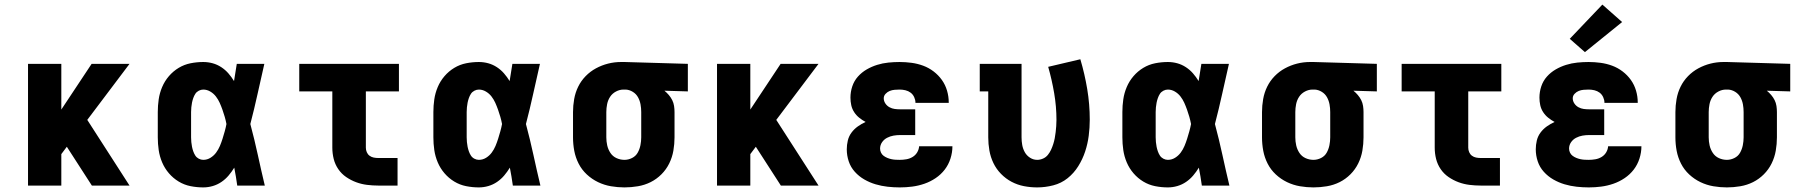

<svg xmlns="http://www.w3.org/2000/svg" viewBox="-20 -808 7840 836"><path d="M102 0V-530H247V-331L379 -530H544L360 -286L544 0H380L271 -169L247 -137V0Z M865 8Q837 8 809.5 2.5Q782 -3 758 -17.5Q734 -32 715.5 -53.5Q697 -75 686 -101Q675 -127 671 -154.5Q667 -182 667 -210V-320Q667 -348 671 -375.5Q675 -403 686 -429Q697 -455 715.5 -476.5Q734 -498 758 -512.5Q782 -527 809.5 -532.5Q837 -538 865 -538Q886 -538 906 -532.5Q926 -527 943.5 -515.5Q961 -504 974.5 -488.5Q988 -473 999 -455Q1002 -474 1005 -492.5Q1008 -511 1011 -530H1131Q1116 -465 1101.5 -399Q1087 -333 1070 -268Q1088 -201 1102.5 -134Q1117 -67 1133 0H1013Q1010 -20 1007 -39.5Q1004 -59 1000 -78Q989 -60 975.5 -44Q962 -28 944.5 -16Q927 -4 906.5 2Q886 8 865 8ZM865 -112Q882 -112 896.5 -121Q911 -130 921 -143.5Q931 -157 937.5 -172.5Q944 -188 949 -204Q954 -220 958.5 -236Q963 -252 966 -268Q963 -284 958.5 -299.5Q954 -315 948.5 -330.5Q943 -346 936.5 -360.5Q930 -375 920 -388Q910 -401 895.5 -409.5Q881 -418 865 -418Q855 -418 845.5 -413Q836 -408 830.5 -399.5Q825 -391 821.5 -381Q818 -371 816 -361Q814 -351 813 -340.5Q812 -330 812 -320V-210Q812 -200 813 -189.5Q814 -179 816 -169Q818 -159 821.5 -149Q825 -139 830.5 -130.5Q836 -122 845.5 -117Q855 -112 865 -112Z M1627 0Q1603 0 1578.5 -3Q1554 -6 1531 -14.5Q1508 -23 1487.5 -37Q1467 -51 1453 -71.5Q1439 -92 1433 -116Q1427 -140 1427 -165V-410H1283V-530H1717V-410H1573V-165Q1573 -155 1577 -145.5Q1581 -136 1589 -130Q1597 -124 1607 -122Q1617 -120 1627 -120H1711V0Z M2065 8Q2037 8 2009.5 2.5Q1982 -3 1958 -17.5Q1934 -32 1915.5 -53.5Q1897 -75 1886 -101Q1875 -127 1871 -154.5Q1867 -182 1867 -210V-320Q1867 -348 1871 -375.5Q1875 -403 1886 -429Q1897 -455 1915.5 -476.5Q1934 -498 1958 -512.5Q1982 -527 2009.5 -532.5Q2037 -538 2065 -538Q2086 -538 2106 -532.5Q2126 -527 2143.5 -515.5Q2161 -504 2174.5 -488.5Q2188 -473 2199 -455Q2202 -474 2205 -492.5Q2208 -511 2211 -530H2331Q2316 -465 2301.5 -399Q2287 -333 2270 -268Q2288 -201 2302.5 -134Q2317 -67 2333 0H2213Q2210 -20 2207 -39.5Q2204 -59 2200 -78Q2189 -60 2175.5 -44Q2162 -28 2144.5 -16Q2127 -4 2106.5 2Q2086 8 2065 8ZM2065 -112Q2082 -112 2096.5 -121Q2111 -130 2121 -143.5Q2131 -157 2137.5 -172.5Q2144 -188 2149 -204Q2154 -220 2158.5 -236Q2163 -252 2166 -268Q2163 -284 2158.5 -299.5Q2154 -315 2148.5 -330.5Q2143 -346 2136.5 -360.5Q2130 -375 2120 -388Q2110 -401 2095.5 -409.5Q2081 -418 2065 -418Q2055 -418 2045.5 -413Q2036 -408 2030.5 -399.5Q2025 -391 2021.5 -381Q2018 -371 2016 -361Q2014 -351 2013 -340.5Q2012 -330 2012 -320V-210Q2012 -200 2013 -189.5Q2014 -179 2016 -169Q2018 -159 2021.5 -149Q2025 -139 2030.5 -130.5Q2036 -122 2045.5 -117Q2055 -112 2065 -112Z M2699 8Q2670 8 2640.5 3Q2611 -2 2584 -15Q2557 -28 2535 -48.5Q2513 -69 2499.5 -95.5Q2486 -122 2480.5 -151Q2475 -180 2475 -210V-320Q2475 -348 2480 -376.5Q2485 -405 2497.5 -430.5Q2510 -456 2530 -476.5Q2550 -497 2575 -510.5Q2600 -524 2627.5 -531Q2655 -538 2684 -538Q2688 -538 2692 -538Q2696 -538 2700 -538L2975 -530V-410L2873 -413Q2883 -405 2892 -394.5Q2901 -384 2907 -372Q2913 -360 2915 -346.5Q2917 -333 2917 -320V-210Q2917 -181 2912 -152Q2907 -123 2894 -96.5Q2881 -70 2860 -49Q2839 -28 2813 -15Q2787 -2 2757.5 3Q2728 8 2699 8ZM2699 -112Q2716 -112 2732 -120Q2748 -128 2756.5 -143Q2765 -158 2768.5 -175.5Q2772 -193 2772 -210V-320Q2772 -337 2769 -353.5Q2766 -370 2758 -384.5Q2750 -399 2735.5 -408Q2721 -417 2705 -418H2700Q2699 -418 2697.5 -418Q2696 -418 2695 -418Q2678 -418 2662 -409.5Q2646 -401 2636.5 -386.5Q2627 -372 2623.5 -354.5Q2620 -337 2620 -320V-210Q2620 -192 2624 -174.5Q2628 -157 2638 -142Q2648 -127 2664.5 -119.5Q2681 -112 2699 -112Z M3102 0V-530H3247V-331L3379 -530H3544L3360 -286L3544 0H3380L3271 -169L3247 -137V0Z M3898 8Q3871 8 3844.5 5Q3818 2 3792.5 -5.5Q3767 -13 3743.5 -26.5Q3720 -40 3702 -60Q3684 -80 3675.5 -105.5Q3667 -131 3667 -158Q3667 -177 3671.5 -196Q3676 -215 3687.5 -230.5Q3699 -246 3715 -257.5Q3731 -269 3749 -277Q3734 -285 3721 -295.5Q3708 -306 3699 -320Q3690 -334 3686.5 -350Q3683 -366 3683 -383Q3683 -408 3691 -432Q3699 -456 3715.5 -474.5Q3732 -493 3753.5 -505.5Q3775 -518 3799 -525.5Q3823 -533 3848 -535.5Q3873 -538 3897 -538Q3923 -538 3949 -534.5Q3975 -531 3999.5 -522Q4024 -513 4045 -497Q4066 -481 4081 -460Q4096 -439 4103.5 -413.5Q4111 -388 4111 -362Q4111 -361 4111 -361Q4111 -361 4111 -360H3966Q3966 -360 3966 -360.5Q3966 -361 3966 -361Q3966 -373 3960.5 -385Q3955 -397 3945 -404.5Q3935 -412 3922.5 -415Q3910 -418 3897 -418Q3886 -418 3875 -417Q3864 -416 3854 -412Q3844 -408 3836 -399.5Q3828 -391 3828 -380Q3828 -368 3835 -357.5Q3842 -347 3853 -341Q3864 -335 3876 -333.5Q3888 -332 3900 -332H3965V-220H3900Q3885 -220 3870.5 -217.5Q3856 -215 3842.5 -208Q3829 -201 3820.5 -188.5Q3812 -176 3812 -161Q3812 -152 3816 -143.5Q3820 -135 3827.5 -129.5Q3835 -124 3843.5 -120.5Q3852 -117 3861 -115Q3870 -113 3879.5 -112.5Q3889 -112 3898 -112Q3912 -112 3926.5 -114.5Q3941 -117 3953.5 -124.5Q3966 -132 3973.5 -144.5Q3981 -157 3982 -171H4127Q4127 -144 4118.5 -117.5Q4110 -91 4093.5 -69.5Q4077 -48 4054 -32.5Q4031 -17 4005 -8Q3979 1 3952 4.5Q3925 8 3898 8Z M4496 8Q4467 8 4438.5 2.5Q4410 -3 4384.5 -16.5Q4359 -30 4338.5 -51Q4318 -72 4305.5 -98Q4293 -124 4288 -152.5Q4283 -181 4283 -210V-410H4246V-530H4428V-210Q4428 -193 4431 -176.5Q4434 -160 4442 -145.5Q4450 -131 4464.5 -121.5Q4479 -112 4496 -112Q4509 -112 4521.5 -117.5Q4534 -123 4542.5 -133.5Q4551 -144 4556.5 -156Q4562 -168 4566 -180.5Q4570 -193 4572.5 -206Q4575 -219 4576.5 -232.5Q4578 -246 4579 -259Q4580 -272 4580 -286Q4580 -344 4570 -402.5Q4560 -461 4544 -517L4684 -550Q4703 -486 4714 -420Q4725 -354 4725 -287Q4725 -252 4720.5 -217Q4716 -182 4705 -148.5Q4694 -115 4675 -84.5Q4656 -54 4628.5 -32Q4601 -10 4566 -1Q4531 8 4496 8Z M5065 8Q5037 8 5009.5 2.5Q4982 -3 4958 -17.5Q4934 -32 4915.5 -53.5Q4897 -75 4886 -101Q4875 -127 4871 -154.5Q4867 -182 4867 -210V-320Q4867 -348 4871 -375.5Q4875 -403 4886 -429Q4897 -455 4915.5 -476.5Q4934 -498 4958 -512.5Q4982 -527 5009.5 -532.5Q5037 -538 5065 -538Q5086 -538 5106 -532.5Q5126 -527 5143.5 -515.5Q5161 -504 5174.5 -488.5Q5188 -473 5199 -455Q5202 -474 5205 -492.5Q5208 -511 5211 -530H5331Q5316 -465 5301.5 -399Q5287 -333 5270 -268Q5288 -201 5302.5 -134Q5317 -67 5333 0H5213Q5210 -20 5207 -39.5Q5204 -59 5200 -78Q5189 -60 5175.5 -44Q5162 -28 5144.5 -16Q5127 -4 5106.5 2Q5086 8 5065 8ZM5065 -112Q5082 -112 5096.5 -121Q5111 -130 5121 -143.5Q5131 -157 5137.5 -172.5Q5144 -188 5149 -204Q5154 -220 5158.5 -236Q5163 -252 5166 -268Q5163 -284 5158.5 -299.5Q5154 -315 5148.5 -330.5Q5143 -346 5136.5 -360.5Q5130 -375 5120 -388Q5110 -401 5095.5 -409.5Q5081 -418 5065 -418Q5055 -418 5045.5 -413Q5036 -408 5030.5 -399.5Q5025 -391 5021.5 -381Q5018 -371 5016 -361Q5014 -351 5013 -340.5Q5012 -330 5012 -320V-210Q5012 -200 5013 -189.5Q5014 -179 5016 -169Q5018 -159 5021.5 -149Q5025 -139 5030.5 -130.5Q5036 -122 5045.5 -117Q5055 -112 5065 -112Z M5699 8Q5670 8 5640.5 3Q5611 -2 5584 -15Q5557 -28 5535 -48.5Q5513 -69 5499.5 -95.5Q5486 -122 5480.5 -151Q5475 -180 5475 -210V-320Q5475 -348 5480 -376.5Q5485 -405 5497.5 -430.5Q5510 -456 5530 -476.5Q5550 -497 5575 -510.5Q5600 -524 5627.5 -531Q5655 -538 5684 -538Q5688 -538 5692 -538Q5696 -538 5700 -538L5975 -530V-410L5873 -413Q5883 -405 5892 -394.5Q5901 -384 5907 -372Q5913 -360 5915 -346.5Q5917 -333 5917 -320V-210Q5917 -181 5912 -152Q5907 -123 5894 -96.5Q5881 -70 5860 -49Q5839 -28 5813 -15Q5787 -2 5757.5 3Q5728 8 5699 8ZM5699 -112Q5716 -112 5732 -120Q5748 -128 5756.5 -143Q5765 -158 5768.5 -175.5Q5772 -193 5772 -210V-320Q5772 -337 5769 -353.5Q5766 -370 5758 -384.5Q5750 -399 5735.5 -408Q5721 -417 5705 -418H5700Q5699 -418 5697.5 -418Q5696 -418 5695 -418Q5678 -418 5662 -409.5Q5646 -401 5636.5 -386.5Q5627 -372 5623.5 -354.5Q5620 -337 5620 -320V-210Q5620 -192 5624 -174.5Q5628 -157 5638 -142Q5648 -127 5664.5 -119.5Q5681 -112 5699 -112Z M6427 0Q6403 0 6378.5 -3Q6354 -6 6331 -14.5Q6308 -23 6287.5 -37Q6267 -51 6253 -71.5Q6239 -92 6233 -116Q6227 -140 6227 -165V-410H6083V-530H6517V-410H6373V-165Q6373 -155 6377 -145.5Q6381 -136 6389 -130Q6397 -124 6407 -122Q6417 -120 6427 -120H6511V0Z M6898 8Q6871 8 6844.5 5Q6818 2 6792.5 -5.5Q6767 -13 6743.5 -26.5Q6720 -40 6702 -60Q6684 -80 6675.5 -105.5Q6667 -131 6667 -158Q6667 -177 6671.5 -196Q6676 -215 6687.5 -230.5Q6699 -246 6715 -257.5Q6731 -269 6749 -277Q6734 -285 6721 -295.5Q6708 -306 6699 -320Q6690 -334 6686.5 -350Q6683 -366 6683 -383Q6683 -408 6691 -432Q6699 -456 6715.5 -474.5Q6732 -493 6753.5 -505.5Q6775 -518 6799 -525.5Q6823 -533 6848 -535.5Q6873 -538 6897 -538Q6923 -538 6949 -534.5Q6975 -531 6999.5 -522Q7024 -513 7045 -497Q7066 -481 7081 -460Q7096 -439 7103.5 -413.5Q7111 -388 7111 -362Q7111 -361 7111 -361Q7111 -361 7111 -360H6966Q6966 -360 6966 -360.5Q6966 -361 6966 -361Q6966 -373 6960.5 -385Q6955 -397 6945 -404.5Q6935 -412 6922.5 -415Q6910 -418 6897 -418Q6886 -418 6875 -417Q6864 -416 6854 -412Q6844 -408 6836 -399.5Q6828 -391 6828 -380Q6828 -368 6835 -357.5Q6842 -347 6853 -341Q6864 -335 6876 -333.5Q6888 -332 6900 -332H6965V-220H6900Q6885 -220 6870.5 -217.5Q6856 -215 6842.5 -208Q6829 -201 6820.5 -188.5Q6812 -176 6812 -161Q6812 -152 6816 -143.5Q6820 -135 6827.5 -129.5Q6835 -124 6843.5 -120.5Q6852 -117 6861 -115Q6870 -113 6879.5 -112.5Q6889 -112 6898 -112Q6912 -112 6926.5 -114.5Q6941 -117 6953.5 -124.5Q6966 -132 6973.5 -144.5Q6981 -157 6982 -171H7127Q7127 -144 7118.5 -117.5Q7110 -91 7093.5 -69.5Q7077 -48 7054 -32.5Q7031 -17 7005 -8Q6979 1 6952 4.5Q6925 8 6898 8ZM6881 -581 6815 -639 6957 -788 7043 -712Z M7499 8Q7470 8 7440.5 3Q7411 -2 7384 -15Q7357 -28 7335 -48.5Q7313 -69 7299.5 -95.5Q7286 -122 7280.5 -151Q7275 -180 7275 -210V-320Q7275 -348 7280 -376.5Q7285 -405 7297.5 -430.5Q7310 -456 7330 -476.5Q7350 -497 7375 -510.5Q7400 -524 7427.5 -531Q7455 -538 7484 -538Q7488 -538 7492 -538Q7496 -538 7500 -538L7775 -530V-410L7673 -413Q7683 -405 7692 -394.5Q7701 -384 7707 -372Q7713 -360 7715 -346.5Q7717 -333 7717 -320V-210Q7717 -181 7712 -152Q7707 -123 7694 -96.5Q7681 -70 7660 -49Q7639 -28 7613 -15Q7587 -2 7557.5 3Q7528 8 7499 8ZM7499 -112Q7516 -112 7532 -120Q7548 -128 7556.5 -143Q7565 -158 7568.5 -175.5Q7572 -193 7572 -210V-320Q7572 -337 7569 -353.5Q7566 -370 7558 -384.5Q7550 -399 7535.5 -408Q7521 -417 7505 -418H7500Q7499 -418 7497.5 -418Q7496 -418 7495 -418Q7478 -418 7462 -409.5Q7446 -401 7436.5 -386.5Q7427 -372 7423.5 -354.5Q7420 -337 7420 -320V-210Q7420 -192 7424 -174.5Q7428 -157 7438 -142Q7448 -127 7464.5 -119.5Q7481 -112 7499 -112Z"/></svg>

Font: Iosevka Slab Heavy Extended
Style: Regular
Weight: 900
Width: 7
Monospace: yes
Designer: Belleve Invis
Foundry: Belleve Invis
Version: Version 11.1.0; ttfautohint (v1.8.3)